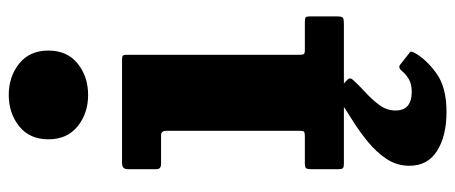

<svg xmlns="http://www.w3.org/2000/svg" viewBox="-328 -498 1066 450"><g transform="rotate(-90 205.0 -273.0)"><path d="M103.5 -692.5Q103.5 -736.5 134 -761Q164.5 -785.5 207.5 -785.5Q250.5 -785.5 281 -761Q311.5 -736.5 311.5 -692.5Q311.5 -648.5 281 -624Q250.5 -599.5 207.5 -599.5Q164.5 -599.5 134 -624Q103.5 -648.5 103.5 -692.5ZM113.5 -428.5H46Q33.5 -428.5 33.5 -439V-506.5Q33.5 -520 47.5 -520H289.5Q296.5 -520 299 -518.5Q301.5 -517 301.5 -510V-104Q301.5 -97 303.2 -94.2Q305 -91.5 312 -91.5H378Q386 -91.5 388.8 -90Q391.5 -88.5 391.5 -80V-14.5Q391.5 -4.5 388.2 -2.2Q385 0 375 0H46.5Q38.5 0 36 -2.2Q33.5 -4.5 33.5 -12.5V-77Q33.5 -86.5 36.2 -89Q39 -91.5 48 -91.5H111Q119 -91.5 121.2 -93.5Q123.5 -95.5 123.5 -103.5V-415.5Q123.5 -428.5 113.5 -428.5ZM167.5 240.5Q111.5 240.5 76.5 218.5Q41.5 196.5 41.5 153.5Q41.5 124 57.5 100Q73.5 76 98 56Q122.5 36 148.5 19.8Q174.5 3.5 194.5 -10Q203 -15.5 214.5 -11.2Q226 -7 229.5 -4Q241 5.5 244.8 10.2Q248.5 15 242.5 21.5Q231 34.5 214 50Q197 65.5 184 83Q171 100.5 171 121Q171 159 215 159Q233 159 244.8 152Q256.5 145 264 135.5Q272 126.5 278.5 132L304 152Q309 155 309 157.5Q309 160 306 166Q291 193 258.2 216.8Q225.5 240.5 167.5 240.5Z"/></g></svg>

Font: Besley* Heavy
Style: Regular
Weight: 800
Designer: Owen Earl
Foundry: indestructible type*
Version: Version 3.000; ttfautohint (v1.8.3)